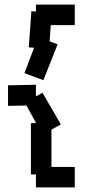

<svg xmlns="http://www.w3.org/2000/svg" viewBox="-20 -820 387 840"><path d="M106 -612.8 117.2 -771 206.1 -765.1 194.8 -606ZM137.2 -799.8H307.1V-710H137.2ZM137.2 -89.8H307.1V0H137.2ZM205.1 -285.2V-57.1H115.2V-280.8ZM15.1 -446.8 137.2 -449.2V-358.9L15.1 -356.9ZM86.9 -500 147 -658.2 231.9 -626 169.9 -469.2ZM87.9 -372.1 166 -414.1 246.1 -275.9 166 -231Z"/></svg>

Font: Opir
Style: Regular
Weight: 400
Designer: Maksym Kobuzan
Version: Version 1.000;FEAKit 1.0